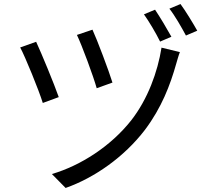

<svg xmlns="http://www.w3.org/2000/svg" viewBox="-20 -874 1040 951"><path d="M438 -727 361 -701C386 -649 443 -495 459 -437L537 -465C520 -521 460 -680 438 -727ZM871 -616 780 -638C761 -518 712 -383 630 -278C529 -150 380 -54 237 -12L305 57C447 7 595 -96 698 -231C780 -340 823 -452 853 -559C858 -575 864 -599 871 -616ZM159 -667 80 -639C104 -595 173 -426 192 -364L271 -393C248 -459 185 -611 159 -667ZM748 -826 693 -803C718 -768 753 -709 773 -668L829 -692C808 -730 771 -792 748 -826ZM874 -854 819 -831C846 -797 879 -739 901 -698L957 -722C935 -761 899 -820 874 -854Z"/></svg>

Font: Source Han Sans HK
Style: Regular
Weight: 400
Designer: Ryoko NISHIZUKA 西塚涼子 (kana, bopomofo & ideographs); Paul D. Hunt (Latin, Greek & Cyrillic); Sandoll Communications 산돌커뮤니
Foundry: Adobe
Version: Version 2.000;hotconv 1.0.107;makeotfexe 2.5.65593